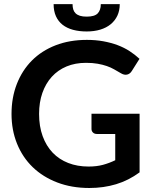

<svg xmlns="http://www.w3.org/2000/svg" viewBox="-20 -930 766 958"><path d="M676.5 -362.5V-70Q621.5 -29.5 559.2 -10.8Q497 8 426 8Q337.5 8 265.8 -19.5Q194 -47 143.2 -96Q92.5 -145 65 -213Q37.5 -281 37.5 -361.5Q37.5 -443 64 -511Q90.5 -579 139.2 -628Q188 -677 257.5 -704Q327 -731 413.5 -731Q457.5 -731 495.8 -724Q534 -717 566.8 -704.8Q599.5 -692.5 626.5 -675Q653.5 -657.5 676 -636.5L637.5 -575.5Q628.5 -561 614 -557.8Q599.5 -554.5 582.5 -565Q566 -574.5 549.5 -584Q533 -593.5 512.8 -600.5Q492.5 -607.5 467.2 -612Q442 -616.5 409 -616.5Q355.5 -616.5 312.2 -598.5Q269 -580.5 238.5 -547Q208 -513.5 191.5 -466.5Q175 -419.5 175 -361.5Q175 -299.5 192.8 -250.8Q210.5 -202 242.8 -168.2Q275 -134.5 320.5 -116.8Q366 -99 422 -99Q462 -99 493.5 -107.5Q525 -116 555 -130.5V-261.5H464Q451 -261.5 443.8 -268.8Q436.5 -276 436.5 -286.5V-362.5ZM412.5 -773Q375 -773 344.5 -781.2Q314 -789.5 292.5 -806.2Q271 -823 259.2 -848.8Q247.5 -874.5 247.5 -909.5H342Q342 -894.5 345.5 -883Q349 -871.5 357.2 -863.5Q365.5 -855.5 379 -851.2Q392.5 -847 412.5 -847Q452 -847 467.5 -863.2Q483 -879.5 483 -909.5H577.5Q577.5 -877.5 565.8 -852.2Q554 -827 532.5 -809.2Q511 -791.5 480.5 -782.2Q450 -773 412.5 -773Z"/></svg>

Font: Lato 2
Style: Bold
Weight: 700
Designer: Lukasz Dziedzic with Adam Twardoch and Botio Nikoltchev
Foundry: tyPoland Lukasz Dziedzic
Version: Version 2.015; 2015-08-06; http://www.latofonts.com/